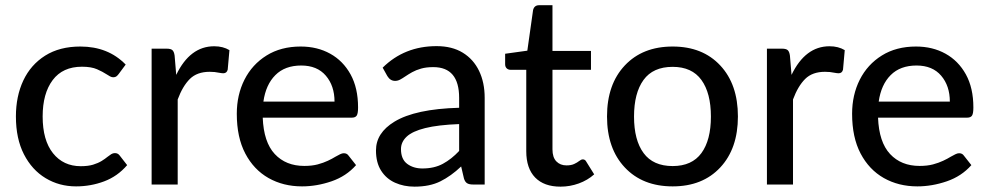

<svg xmlns="http://www.w3.org/2000/svg" viewBox="-20 -690 3696 718"><path d="M264.5 7Q201.5 7 150.5 -23.8Q99.5 -54.5 69.5 -113Q39.5 -171.5 39.5 -254.5Q39.5 -330 67.2 -389Q95 -448 149 -482Q203 -516 280.5 -516Q384.5 -516 450 -448.5L424 -413.5Q420 -408 415.5 -404.5Q411 -401 403.5 -401Q398 -401 391.8 -404.2Q385.5 -407.5 378 -412.5Q364.5 -421.5 343 -431Q321.5 -440.5 286.5 -440.5Q214.5 -440.5 177 -390.5Q139.5 -340.5 139.5 -254.5Q139.5 -165.5 178.2 -117Q217 -68.5 282 -68.5Q309.5 -68.5 328.2 -74.2Q347 -80 360 -88Q373 -96 382 -103.5Q389.5 -109.5 396 -113.5Q402.5 -117.5 409.5 -117.5Q421 -117.5 427.5 -108.5L455.5 -72.5Q419.5 -30.5 369.5 -11.8Q319.5 7 264.5 7Z M644.5 0H547V-508H603.5Q619 -508 625 -502.2Q631 -496.5 633 -482L639 -410Q690.5 -517 781 -517Q814 -517 838 -502.5L831.5 -429.5Q828 -416 815 -416Q809.5 -416 799 -418Q783.5 -421.5 764 -421.5Q717 -421.5 690 -394.8Q663 -368 644.5 -318Z M1109.5 7Q1039.5 7 984.2 -24.2Q929 -55.5 897.2 -116Q865.5 -176.5 865.5 -264.5Q865.5 -335 894.2 -392Q923 -449 976.8 -482.5Q1030.5 -516 1104.5 -516Q1166.5 -516 1214.8 -489.2Q1263 -462.5 1291 -411.8Q1319 -361 1319 -288Q1319 -265.5 1314 -257.8Q1309 -250 1295.5 -250H962.5Q966 -158.5 1007.5 -114Q1049 -69.5 1118 -69.5Q1146.5 -69.5 1168 -75.2Q1189.5 -81 1206 -88.8Q1222.5 -96.5 1234.5 -104Q1244 -109.5 1251.8 -113.2Q1259.5 -117 1265.5 -117Q1277.5 -117 1283.5 -108L1311.5 -72.5Q1275 -31 1219.8 -12Q1164.5 7 1109.5 7ZM1231 -310Q1231 -369 1198.5 -407Q1166 -445 1106.5 -445Q1045.5 -445 1009.8 -409.2Q974 -373.5 965 -310Z M1530 8Q1490 8 1457.2 -6.8Q1424.5 -21.5 1405.2 -51.8Q1386 -82 1386 -127.5Q1386 -193 1455 -235Q1533 -282.5 1697 -287V-324Q1697 -439 1600.5 -439Q1574 -439 1554.8 -433.5Q1535.5 -428 1521.2 -420Q1507 -412 1496 -404.5Q1485 -397 1476 -392.2Q1467 -387.5 1457.5 -387.5Q1439.5 -387.5 1428.5 -405.5L1411 -437Q1492.5 -517.5 1612.5 -517.5Q1670.5 -517.5 1710.5 -493Q1750.5 -468.5 1771.5 -425Q1792.5 -381.5 1792.5 -324V0H1749Q1734.5 0 1726.8 -4.8Q1719 -9.5 1715 -22.5L1704.5 -67.5Q1666.5 -31.5 1626.8 -11.8Q1587 8 1530 8ZM1559.5 -60Q1604 -60 1636.2 -77.5Q1668.5 -95 1697 -125.5V-226Q1618 -223 1570 -211Q1522 -199 1500.8 -179Q1479.5 -159 1479.5 -132.5Q1479.5 -94.5 1502.8 -77.2Q1526 -60 1559.5 -60Z M2076 8Q2014.5 8 1981.2 -26.2Q1948 -60.5 1948 -124.5V-429H1889Q1880.5 -429 1874.8 -434.5Q1869 -440 1869 -450V-489L1952 -500.5L1973.5 -652.5Q1978 -670.5 1996 -670.5H2046V-499.5H2190V-429H2046V-131.5Q2046 -101.5 2060.5 -86.5Q2075 -71.5 2098.5 -71.5Q2116 -71.5 2127.2 -76.8Q2138.5 -82 2146 -88Q2153.5 -94 2159.5 -94Q2168.5 -94 2173 -84.5L2202 -38Q2177.5 -16 2144.5 -4Q2111.5 8 2076 8Z M2495.5 7Q2383 7 2316.5 -63.8Q2250 -134.5 2250 -254.5Q2250 -374.5 2316.5 -445.2Q2383 -516 2495.5 -516Q2607.5 -516 2673.5 -445.2Q2739.5 -374.5 2739.5 -254.5Q2739.5 -134.5 2673.5 -63.8Q2607.5 7 2495.5 7ZM2495.5 -69Q2567.5 -69 2603 -117.5Q2638.5 -166 2638.5 -254Q2638.5 -342 2603 -391Q2567.5 -440 2495.5 -440Q2422 -440 2386.5 -391Q2351 -342 2351 -254Q2351 -166 2386.8 -117.5Q2422.5 -69 2495.5 -69Z M2945.5 0H2848V-508H2904.5Q2920 -508 2926 -502.2Q2932 -496.5 2934 -482L2940 -410Q2991.5 -517 3082 -517Q3115 -517 3139 -502.5L3132.5 -429.5Q3129 -416 3116 -416Q3110.5 -416 3100 -418Q3084.5 -421.5 3065 -421.5Q3018 -421.5 2991 -394.8Q2964 -368 2945.5 -318Z M3410.5 7Q3340.5 7 3285.2 -24.2Q3230 -55.5 3198.2 -116Q3166.5 -176.5 3166.5 -264.5Q3166.5 -335 3195.2 -392Q3224 -449 3277.8 -482.5Q3331.5 -516 3405.5 -516Q3467.5 -516 3515.8 -489.2Q3564 -462.5 3592 -411.8Q3620 -361 3620 -288Q3620 -265.5 3615 -257.8Q3610 -250 3596.5 -250H3263.5Q3267 -158.5 3308.5 -114Q3350 -69.5 3419 -69.5Q3447.5 -69.5 3469 -75.2Q3490.5 -81 3507 -88.8Q3523.5 -96.5 3535.5 -104Q3545 -109.5 3552.8 -113.2Q3560.5 -117 3566.5 -117Q3578.5 -117 3584.5 -108L3612.5 -72.5Q3576 -31 3520.8 -12Q3465.5 7 3410.5 7ZM3532 -310Q3532 -369 3499.5 -407Q3467 -445 3407.5 -445Q3346.5 -445 3310.8 -409.2Q3275 -373.5 3266 -310Z"/></svg>

Font: Verano Sans Medium
Style: Regular
Weight: 500
Designer: Lukasz Dziedzic with Adam Twardoch and Botio Nikoltchev
Foundry: tyPoland Lukasz Dziedzic
Version: Version 3.001;December 28, 2019;FontCreator 12.0.0.2547 64-b